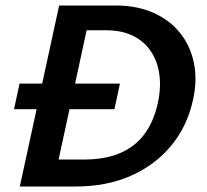

<svg xmlns="http://www.w3.org/2000/svg" viewBox="-20 -678 753 698"><path d="M52 0 195 -658H401Q477 -658 536.5 -632Q596 -606 634 -559Q672 -512 685 -449Q698 -386 681 -312Q660 -218 602 -148Q544 -78 456 -39Q368 0 255 0ZM31 -281 51 -374H416L396 -281ZM193 -98H283Q361 -98 415.5 -121Q470 -144 504 -189Q538 -234 553 -300Q566 -357 559.5 -406Q553 -455 528.5 -491.5Q504 -528 463 -548Q422 -568 365 -568H295Z"/></svg>

Font: Ysabeau Office
Style: Bold Italic
Weight: 700
Italic angle: -12°
Designer: Christian Thalmann (Catharsis Fonts)
Version: Version 2.001;gftools[0.9.30]; featfreeze: tnum,lnum,ss02